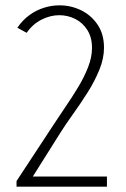

<svg xmlns="http://www.w3.org/2000/svg" viewBox="-20 -701 472 720"><path d="M42 -1V-22L180 -232Q200 -263 225 -299.5Q250 -336 273 -374Q296 -412 310.5 -449.5Q325 -487 325 -521Q325 -561 307.5 -588.5Q290 -616 262 -630Q234 -644 202 -644Q169 -644 136 -627.5Q103 -611 80 -578L45 -597Q65 -626 90.5 -644.5Q116 -663 145 -672Q174 -681 203 -681Q246 -681 284 -662.5Q322 -644 346 -608.5Q370 -573 370 -522Q370 -482 352.5 -439Q335 -396 308 -353.5Q281 -311 253 -272Q225 -233 205 -201L98 -31L93 -39H381V-1Z"/></svg>

Font: Yaldevi ExtraLight
Style: Regular
Weight: 200
Designer: Sol Matas, Rajitha Manaperi, Kosala Senevirathne
Foundry: Mooniak
Version: Version 1.100